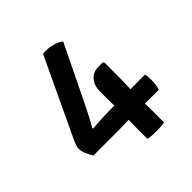

<svg xmlns="http://www.w3.org/2000/svg" viewBox="-155 -670 791 791"><g transform="rotate(-45 241.0 -274.5)"><path d="M59.5 -109Q50 -124.5 43.2 -141.2Q36.5 -158 36.5 -171.5Q36.5 -182.5 42.2 -196.5Q48 -210.5 54.5 -224L209 -551.5Q232.5 -555.5 260.5 -549Q288.5 -542.5 304 -529.5L202 -319.5Q189.5 -293 171 -256.5Q152.5 -220 136 -191.5L138.5 -188.5Q164.5 -191 197 -192.2Q229.5 -193.5 243 -193.5H266.5Q266 -201.5 265.8 -210.5Q265.5 -219.5 265.5 -223.5V-277.5Q265.5 -311.5 284 -332.2Q302.5 -353 332 -353H358.5L362.5 -348.5V-254.5Q362.5 -242 361.8 -224Q361 -206 361 -193.5Q369.5 -193.5 380.8 -194Q392 -194.5 400 -194.5H446Q448 -185 448.5 -176.5Q449 -168 449 -159Q449 -146.5 447.5 -134.8Q446 -123 441.5 -110H397.5Q390 -110 379.5 -110.2Q369 -110.5 361 -110.5Q361 -98.5 361.5 -85.2Q362 -72 362 -60V0Q349.5 2.5 338.2 3.2Q327 4 314.5 4Q302.5 4 290 3.2Q277.5 2.5 265.5 0V-60Q265.5 -72 266 -85.2Q266.5 -98.5 266.5 -110.5Q254.5 -110.5 240.8 -109.8Q227 -109 214 -109Z"/></g></svg>

Font: Signika SC
Style: Regular
Weight: 400
Designer: Anna Giedryś
Foundry: Anna Giedryś
Version: Version 2.000; ttfautohint (v1.8.3) -l 8 -r 50 -G 200 -x 9 -